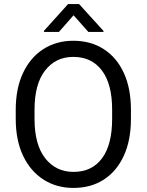

<svg xmlns="http://www.w3.org/2000/svg" viewBox="-20 -923 728 953"><path d="M629.9 -377.9V-333Q629.9 -226.6 594.5 -149.7Q559.1 -72.8 495.1 -31.5Q431.2 9.8 344.7 9.8Q260.7 9.8 196 -31.5Q131.3 -72.8 94.7 -149.7Q58.1 -226.6 58.1 -333V-377.9Q58.1 -484.4 94.5 -561.3Q130.9 -638.2 195.3 -679.4Q259.8 -720.7 343.8 -720.7Q430.2 -720.7 494.6 -679.4Q559.1 -638.2 594.5 -561.3Q629.9 -484.4 629.9 -377.9ZM536.6 -333V-378.9Q536.6 -505.9 485.8 -573.2Q435.1 -640.6 343.8 -640.6Q256.3 -640.6 203.9 -573.2Q151.4 -505.9 151.4 -378.9V-333Q151.4 -205.1 204.3 -137.5Q257.3 -69.8 344.7 -69.8Q436.5 -69.8 486.6 -137.5Q536.6 -205.1 536.6 -333ZM372.6 -902.8 493.7 -769.5V-764.6H418.5L345.2 -847.2L272.5 -764.6H198.2V-770L317.9 -902.8Z"/></svg>

Font: Vazirmatn RD UI
Style: Regular
Weight: 400
Designer: Saber Rastikerdar
Foundry: Saber Rastikerdar
Version: Version 33.003